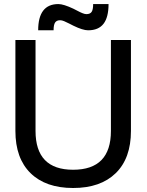

<svg xmlns="http://www.w3.org/2000/svg" viewBox="-20 -918 725 950"><path d="M56.2 -270V-720.2H155.8V-270Q155.8 -78.1 341.8 -78.1Q528.8 -78.1 528.8 -270V-720.2H627.9V-270Q627.9 -134.8 552.7 -61.3Q477.5 12.2 341.8 12.2Q206.1 12.2 131.1 -61.3Q56.2 -134.8 56.2 -270ZM168.9 -768.1Q168.9 -897.9 269 -897.9Q293.9 -897.9 342.8 -875Q348.1 -872.6 362.3 -865Q376.5 -857.4 387.9 -852.8Q399.4 -848.1 407.2 -848.1Q425.8 -848.1 433.3 -859.1Q440.9 -870.1 440.9 -897.9H517.1Q517.1 -832.5 492.2 -800.3Q467.3 -768.1 416 -768.1Q389.6 -768.1 342.8 -791Q337.9 -793.5 323.2 -801Q308.6 -808.6 297.4 -813.2Q286.1 -817.9 277.8 -817.9Q260.3 -817.9 252.7 -806.6Q245.1 -795.4 245.1 -768.1Z"/></svg>

Font: Aspekta 450
Style: Regular
Weight: 450
Designer: Ivo Dolenc
Version: Version 2.000